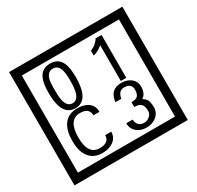

<svg xmlns="http://www.w3.org/2000/svg" viewBox="-212 -1206 1580 1541"><g transform="rotate(-30 577.5 -435.0)"><path d="M1103 90H53V-960H1103ZM1028 15V-885H128V15ZM497 -656Q497 -442 371 -442Q244 -442 244 -656Q244 -744 265 -789Q294 -855 371 -855Q448 -855 477 -789Q497 -745 497 -656ZM444 -656Q444 -723 435 -752Q420 -809 371 -809Q322 -809 306 -752Q298 -723 298 -656Q298 -587 306 -553Q322 -488 371 -488Q419 -488 435 -554Q444 -587 444 -656ZM845 -450H794V-781Q748 -743 708 -735V-781Q759 -798 790 -847H845ZM524 -136Q524 -80 478 -49Q438 -22 379 -22Q294 -22 252 -84Q216 -136 216 -226Q216 -317 251 -371Q293 -435 380 -435Q442 -435 479 -409Q522 -379 522 -321H466Q466 -391 381 -391Q272 -391 272 -226Q272 -67 379 -67Q468 -67 468 -136ZM919 -136Q919 -84 880.5 -53Q842 -22 789 -22Q734 -22 700 -51Q662 -82 662 -134H721Q727 -65 790 -65Q818 -65 841 -84.5Q864 -104 864 -132Q864 -177 846 -196Q828 -215 783 -215V-259Q825 -259 841.5 -276Q858 -293 858 -334Q858 -392 789 -392Q738 -392 726 -324H671Q684 -435 788 -435Q839 -435 874 -409Q913 -380 913 -330Q913 -265 871 -238Q895 -222 903 -210Q919 -185 919 -136Z"/></g></svg>

Font: Unicode BMP Fallback SIL
Style: Regular
Weight: 400
Foundry: NRSI, SIL International
Version: Version 5.1 Based on Unicode 5.1